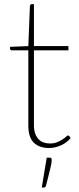

<svg xmlns="http://www.w3.org/2000/svg" viewBox="-20 -692 372 908"><path d="M212 8Q166 8 140 -17.2Q114 -42.5 114 -98.5V-454H37Q27.5 -454 27.5 -461.5V-470.5L114 -474L121.5 -664Q122 -667 124 -669.8Q126 -672.5 129.5 -672.5H140.5V-474H303.5V-454H140.5V-99.5Q140.5 -76.5 146.5 -60.2Q152.5 -44 162.5 -33.5Q172.5 -23 186.2 -18.2Q200 -13.5 216 -13.5Q235.5 -13.5 250.2 -19.5Q265 -25.5 275.5 -32.5Q286 -39.5 292.5 -45.5Q299 -51.5 302 -51.5Q304.5 -51.5 307.5 -48.5L314 -39Q305.5 -28.5 294.2 -20Q283 -11.5 269.5 -5.2Q256 1 241.5 4.5Q227 8 212 8ZM215 53.5Q220.5 53.5 222.5 56.5Q224.5 59.5 224.5 65.5Q224.5 71 223 80.5Q221.5 90 218 104.2Q214.5 118.5 209.5 138.8Q204.5 159 197.5 186Q196 190.5 193.8 192.8Q191.5 195 186 195H177.5L201 53.5Z"/></svg>

Font: Lato ExtraLight
Style: Regular
Weight: 275
Designer: Lukasz Dziedzic with Adam Twardoch and Botio Nikoltchev
Foundry: tyPoland Lukasz Dziedzic
Version: Version 2.015; 2015-08-06; http://www.latofonts.com/